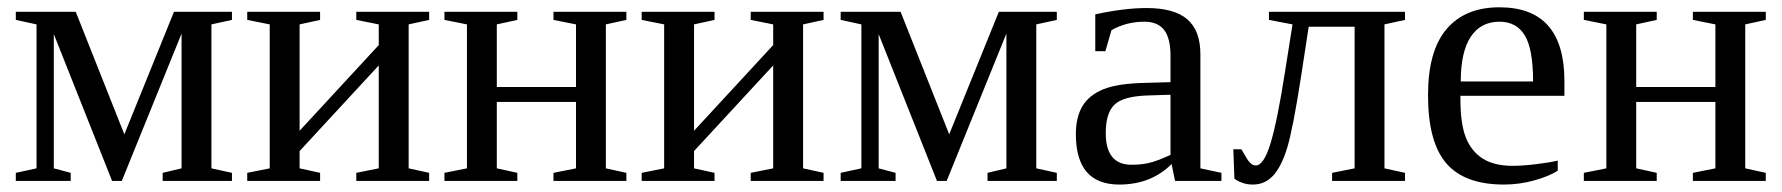

<svg xmlns="http://www.w3.org/2000/svg" viewBox="-20 -491 4835 521"><path d="M79.1 -424.8 22.9 -437V-459H185.5L317.4 -126.5L452.1 -459H609.4V-437L553.7 -424.8V-34.2L609.4 -22V0H421.4V-22L472.7 -34.2V-399.9L310.5 0H284.2L126 -398.4V-34.2L171.9 -22V0H22.9V-22L79.1 -34.2Z M711.9 -424.8 650.9 -437V-459H848.6V-437L793 -424.8V-136.2L1007.8 -368.7V-424.8L946.8 -437V-459H1144.5V-437L1088.9 -424.8V-34.2L1144.5 -22V0H946.8V-22L1007.8 -34.2V-313.5L793 -81.1V-34.2L848.6 -22V0H650.9V-22L711.9 -34.2Z M1247.1 -424.8 1186 -437V-459H1383.8V-437L1328.1 -424.8V-254.9H1543V-424.8L1481.9 -437V-459H1679.7V-437L1624 -424.8V-34.2L1679.7 -22V0H1481.9V-22L1543 -34.2V-214.4H1328.1V-34.2L1383.8 -22V0H1186V-22L1247.1 -34.2Z M1782.2 -424.8 1721.2 -437V-459H1918.9V-437L1863.3 -424.8V-136.2L2078.1 -368.7V-424.8L2017.1 -437V-459H2214.8V-437L2159.2 -424.8V-34.2L2214.8 -22V0H2017.1V-22L2078.1 -34.2V-313.5L1863.3 -81.1V-34.2L1918.9 -22V0H1721.2V-22L1782.2 -34.2Z M2317.4 -424.8 2261.2 -437V-459H2423.8L2555.7 -126.5L2690.4 -459H2847.7V-437L2792 -424.8V-34.2L2847.7 -22V0H2659.7V-22L2710.9 -34.2V-399.9L2548.8 0H2522.5L2364.3 -398.4V-34.2L2410.2 -22V0H2261.2V-22L2317.4 -34.2Z M3091.3 -469.2Q3166.5 -469.2 3201.9 -438.5Q3237.3 -407.7 3237.3 -344.2V-34.2L3294.4 -22V0H3168.5L3159.2 -45.9Q3103.5 9.8 3017.1 9.8Q2899.4 9.8 2899.4 -127Q2899.4 -172.9 2917.2 -202.9Q2935.1 -232.9 2974.1 -248.8Q3013.2 -264.6 3087.4 -266.1L3156.2 -268.1V-339.8Q3156.2 -387.2 3138.9 -409.7Q3121.6 -432.1 3085.4 -432.1Q3036.6 -432.1 2996.1 -409.2L2979.5 -352.1H2952.1V-452.1Q3031.2 -469.2 3091.3 -469.2ZM3156.2 -233.9 3092.3 -231.9Q3026.9 -229.5 3003.7 -206.5Q2980.5 -183.6 2980.5 -129.9Q2980.5 -43.9 3050.3 -43.9Q3083.5 -43.9 3107.7 -51.5Q3131.8 -59.1 3156.2 -70.8Z M3387.7 -42Q3409.2 -42 3427.5 -101.6Q3445.8 -161.1 3466.8 -295.4L3487.3 -424.8L3423.3 -437V-459H3792.5V-437L3736.8 -424.8V-34.2L3792.5 -22V0H3594.7V-22L3655.8 -34.2V-418.5H3531.2L3510.3 -282.2Q3488.3 -140.6 3472.9 -90.1Q3457.5 -39.6 3435.1 -14.9Q3412.6 9.8 3379.4 9.8Q3363.3 9.8 3349.9 4.6Q3336.4 -0.5 3329.6 -6.3L3326.7 -85.9H3348.6L3363.8 -60.1Q3366.7 -54.7 3373.3 -48.3Q3379.9 -42 3387.7 -42Z M3942.9 -231V-222.2Q3942.9 -154.8 3957.8 -117.4Q3972.7 -80.1 4003.7 -60.5Q4034.7 -41 4085 -41Q4111.3 -41 4147.5 -45.4Q4183.6 -49.8 4207 -55.2V-27.8Q4183.6 -12.7 4143.3 -1.5Q4103 9.8 4061 9.8Q3954.1 9.8 3904.5 -47.9Q3855 -105.5 3855 -232.9Q3855 -353 3905.3 -412.1Q3955.6 -471.2 4048.8 -471.2Q4225.1 -471.2 4225.1 -271V-231ZM4048.8 -432.1Q3998 -432.1 3970.9 -391.1Q3943.8 -350.1 3943.8 -270H4140.1Q4140.1 -357.4 4117.7 -394.8Q4095.2 -432.1 4048.8 -432.1Z M4338.9 -424.8 4277.8 -437V-459H4475.6V-437L4419.9 -424.8V-254.9H4634.8V-424.8L4573.7 -437V-459H4771.5V-437L4715.8 -424.8V-34.2L4771.5 -22V0H4573.7V-22L4634.8 -34.2V-214.4H4419.9V-34.2L4475.6 -22V0H4277.8V-22L4338.9 -34.2Z"/></svg>

Font: Liberation Serif
Style: Regular
Weight: 400
Designer: Steve Matteson
Foundry: Ascender Corporation
Version: Version 2.1.5